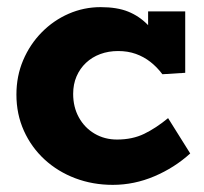

<svg xmlns="http://www.w3.org/2000/svg" viewBox="-20 -503 573 538"><path d="M296 15Q240 15 191 -3.5Q142 -22 105 -56Q68 -90 47 -136.5Q26 -183 26 -238Q26 -290 45 -334.5Q64 -379 97 -412.5Q130 -446 172.5 -464.5Q215 -483 262 -483Q308 -483 339 -470.5Q370 -458 393.5 -434Q417 -410 438 -375L395 -381V-471H499V-299L435 -295Q420 -315 401.5 -329.5Q383 -344 360.5 -352Q338 -360 311 -360Q284 -360 261 -351.5Q238 -343 221 -327Q204 -311 194.5 -289Q185 -267 185 -240Q185 -203 201 -174Q217 -145 245 -128.5Q273 -112 308 -112Q351 -112 384 -128Q417 -144 451 -172L513 -73Q469 -33 412.5 -9Q356 15 296 15Z"/></svg>

Font: BioRhyme ExtraBold ExtraBold
Style: Regular
Weight: 800
Version: Version 1.600;gftools[0.9.33]